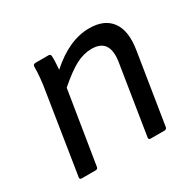

<svg xmlns="http://www.w3.org/2000/svg" viewBox="-116 -630 777 760"><g transform="rotate(-30 272.5 -250.0)"><path d="M53.2 0Q43.5 0 44.9 -9.8L101.1 -366.2Q111.8 -428.7 111.8 -477.1Q111.8 -487.8 124 -487.8H182.1Q187.5 -487.8 189.9 -485.8Q192.4 -483.9 192.9 -478Q194.3 -459 190.9 -417Q283.2 -500 375 -500Q444.8 -500 476.1 -456.5Q507.3 -413.1 494.1 -331.1L442.9 -9.8Q442.4 -5.4 439.2 -2.7Q436 0 432.1 0H368.2Q358.4 0 359.9 -9.8L410.2 -327.1Q424.8 -424.8 342.8 -424.8Q306.6 -424.8 271 -406.2Q235.4 -387.7 181.2 -340.8L127.9 -9.8Q126.5 0 117.2 0Z"/></g></svg>

Font: Sofia Sans
Style: Italic
Weight: 400
Italic angle: -9°
Designer: Botio Nikoltchev, Ani Petrova
Foundry: lettersoup
Version: Version 4.100